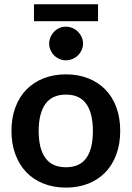

<svg xmlns="http://www.w3.org/2000/svg" viewBox="-20 -868 614 896"><path d="M33.5 0ZM288 -521Q345 -521 391.8 -502.5Q438.5 -484 471.8 -450Q505 -416 523 -367Q541 -318 541 -257.5Q541 -196.5 523 -147.5Q505 -98.5 471.8 -64Q438.5 -29.5 391.8 -11Q345 7.5 288 7.5Q230.5 7.5 183.5 -11Q136.5 -29.5 103.2 -64Q70 -98.5 51.8 -147.5Q33.5 -196.5 33.5 -257.5Q33.5 -318 51.8 -367Q70 -416 103.2 -450Q136.5 -484 183.5 -502.5Q230.5 -521 288 -521ZM288 -87.5Q352 -87.5 382.8 -130.5Q413.5 -173.5 413.5 -256.5Q413.5 -339.5 382.8 -383Q352 -426.5 288 -426.5Q223 -426.5 191.8 -382.8Q160.5 -339 160.5 -256.5Q160.5 -174 191.8 -130.8Q223 -87.5 288 -87.5ZM138.5 -848H437.5V-769H138.5ZM367.5 -664.5Q367.5 -648.5 361 -634.2Q354.5 -620 343.8 -609.5Q333 -599 318.2 -592.8Q303.5 -586.5 287 -586.5Q271 -586.5 257 -592.8Q243 -599 232.5 -609.5Q222 -620 215.8 -634.2Q209.5 -648.5 209.5 -664.5Q209.5 -681 215.8 -695.2Q222 -709.5 232.5 -720.2Q243 -731 257 -737.2Q271 -743.5 287 -743.5Q303.5 -743.5 318.2 -737.2Q333 -731 343.8 -720.2Q354.5 -709.5 361 -695.2Q367.5 -681 367.5 -664.5Z"/></svg>

Font: Lato
Style: Bold
Weight: 700
Designer: Lukasz Dziedzic
Foundry: tyPoland Lukasz Dziedzic
Version: Version 2.007; 2014-02-27